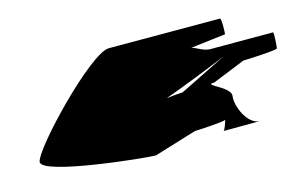

<svg xmlns="http://www.w3.org/2000/svg" viewBox="-87 -935 1867 1166"><g transform="rotate(-15 847.0 -351.5)"><path d="M74 -145C62 -65 702 0 766 0L1034 -82C1046 -82 1213 -90 1229 -100C1225 -88 1209 -37 1201 -37L1432 -38C1352 -38 1300 -168 1309 -228C1318 -287 1143 -336 1223 -336L1428 -419C1440 -419 1642 -427 1644 -438C1646 -448 1654 -538 1646 -538H1254C1211 -538 1176 -567 1143 -576L1362 -602C1364 -612 1367 -702 1357 -702C1357 -702 776 -703 658 -703C543 -703 86 -225 74 -145ZM920 -319C1011 -350 1262 -450 1319 -475L1022 -328C1015 -328 958 -324 920 -319Z"/></g></svg>

Font: Ampere
Style: SuExtIta
Weight: 400
Version: Version 1